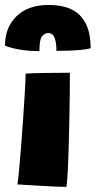

<svg xmlns="http://www.w3.org/2000/svg" viewBox="-51 -748 384 772"><path d="M216 3.5Q200 3.5 166.5 2Q133 0.5 93.5 -2Q54 -4.5 19 -6.5Q21.5 -19.5 25.2 -58.8Q29 -98 33.2 -151.8Q37.5 -205.5 41.5 -263Q45.5 -320.5 48.5 -370.8Q51.5 -421 52 -452Q63 -453 87.8 -453.8Q112.5 -454.5 141.5 -454.8Q170.5 -455 195 -455.2Q219.5 -455.5 230 -455.5Q230 -421 229.5 -370Q229 -319 227.8 -262Q226.5 -205 225 -151.2Q223.5 -97.5 221.2 -56.2Q219 -15 216 3.5ZM-31 -564.5Q-31 -637.5 15.5 -682.8Q62 -728 143 -728Q220.5 -728 260.5 -695.2Q300.5 -662.5 310 -601.5Q313.5 -581 313.5 -554Q298.5 -549.5 272.8 -547.2Q247 -545 220.5 -544.2Q194 -543.5 176 -543.5Q176 -565.5 173 -579.5Q169 -600.5 161 -608Q153 -615.5 143.5 -615.5Q129.5 -615.5 118.5 -602.5Q107.5 -589.5 107.5 -542.5Q62 -542.5 25 -549.2Q-12 -556 -31 -564.5Z"/></svg>

Font: Grandstander Black
Style: Regular
Weight: 900
Designer: Tyler Finck
Foundry: Etcetera Type Co
Version: Version 1.200; ttfautohint (v1.8.3)